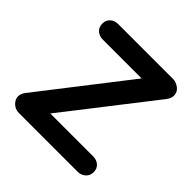

<svg xmlns="http://www.w3.org/2000/svg" viewBox="-181 -855 1010 1010"><g transform="rotate(45 324.0 -350.0)"><path d="M139 -700H548Q570 -700 591.5 -684Q613 -668 613 -641Q613 -622 599 -603L216 -111L204 -115H538Q564 -115 581.5 -99.5Q599 -84 599 -58Q599 -33 581.5 -16.5Q564 0 538 0H99Q73 0 54 -18.5Q35 -37 35 -59Q35 -78 49 -97L433 -591L442 -585H139Q113 -585 95.5 -601Q78 -617 78 -643Q78 -669 95.5 -684.5Q113 -700 139 -700Z"/></g></svg>

Font: Quicksand Variable Light
Style: Regular
Weight: 300
Designer: Andrew Paglinawan
Foundry: Andrew Paglinawan
Version: Version 3.004